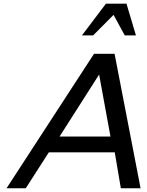

<svg xmlns="http://www.w3.org/2000/svg" viewBox="-20 -1011 790 1031"><path d="M573.2 -277.8 512.2 -610.8 299.8 -277.8ZM734.9 0H628.9L596.2 -192.9H242.2L118.2 0H15.1L484.9 -722.2H595.2ZM710 -820.8H649.9L589.8 -931.2L480 -820.8H419.9L548.8 -991.2H659.2Z"/></svg>

Font: Perun
Style: Italic
Weight: 400
Italic angle: -12°
Foundry: Stefan Peev, Context Ltd
Version: Version 001.000